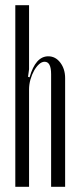

<svg xmlns="http://www.w3.org/2000/svg" viewBox="-20 -720 302 740"><path d="M94 -422Q117 -503 166 -503Q194 -503 212.5 -478.5Q231 -454 231 -419V0H177V-434Q177 -482 152 -482Q141 -482 130.5 -472.5Q120 -463 111.5 -448Q103 -433 97.5 -414Q92 -395 92 -375V0H39V-700H92V-453L88 -424Z"/></svg>

Font: Moniqa Cond Heading
Style: Regular
Weight: 400
Width: 3
Designer: Rajesh Rajput
Foundry: Rajesh Rajput
Version: Version 1.000